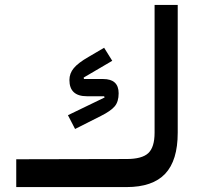

<svg xmlns="http://www.w3.org/2000/svg" viewBox="-20 -760 810 780"><path d="M46 -113 494 -114Q557 -114 582.5 -138Q608 -162 608 -221V-740H702V-221Q702 -108 651 -54Q600 0 494 0H46ZM256 -292 405 -364 403 -369H333Q262 -369 262 -435Q262 -462 280 -483.5Q298 -505 340 -529L403 -566L436 -513L320 -445L321 -439H399Q462 -439 462 -381Q462 -347 446 -328Q430 -309 390 -289L285 -236Z"/></svg>

Font: IBM Plex Arabic Medium
Style: Regular
Weight: 500
Designer: Mike Abbink, Paul van der Laan, Pieter van Rosmalen, Wael Morcos, Khajak Apelian
Foundry: Bold Monday
Version: Version 1.0